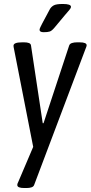

<svg xmlns="http://www.w3.org/2000/svg" viewBox="-20 -738 456 966"><path d="M102 208Q67 208 67 193Q67 188 69 183.5Q71 179 72 177L147 1L50 -494Q49 -498 48.5 -501.5Q48 -505 48 -508Q48 -525 91 -525H102Q116 -525 125.5 -521.5Q135 -518 136 -509L195 -118H199L328 -509Q331 -518 342 -521.5Q353 -525 367 -525H381Q416 -525 416 -510Q416 -507 414.5 -503Q413 -499 411 -494L152 192Q149 201 138.5 204.5Q128 208 114 208ZM200 -576Q179 -576 179 -588Q179 -593 183.5 -602Q188 -611 193 -621L231 -692Q237 -703 249.5 -710.5Q262 -718 296 -718Q337 -718 337 -704Q337 -697 329 -688Q321 -679 305 -660L255 -600Q241 -583 230.5 -579.5Q220 -576 200 -576Z"/></svg>

Font: Asap Condensed Condensed Regular
Style: Italic
Weight: 400
Width: 3
Italic angle: -6°
Designer: Pablo Cosgaya
Foundry: Omnibus-Type
Version: Version 3.001; ttfautohint (v1.8.4.7-5d5b)